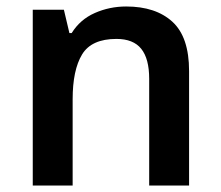

<svg xmlns="http://www.w3.org/2000/svg" viewBox="-20 -572 680 592"><path d="M369 -552Q460 -552 511.5 -505Q563 -458 563 -353V0H440V-329Q440 -391 415.5 -421.5Q391 -452 339 -452Q262 -452 233 -404Q204 -356 204 -266V0H81V-542H177L194 -470H201Q227 -512 272.5 -532Q318 -552 369 -552Z"/></svg>

Font: Noto Sans New Tai Lue SemiBold
Style: Regular
Weight: 600
Version: Version 2.003